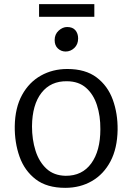

<svg xmlns="http://www.w3.org/2000/svg" viewBox="-20 -896 637 924"><path d="M294 8Q205.5 8 151.8 -33.2Q98 -74.5 74 -142.2Q50 -210 51 -289Q52.5 -377.5 86.2 -439Q120 -500.5 176.8 -532.2Q233.5 -564 304 -564Q391 -564 444.8 -523.5Q498.5 -483 522.8 -416.2Q547 -349.5 546 -271Q544.5 -182 511.8 -119.8Q479 -57.5 422.5 -24.8Q366 8 294 8ZM296 -50Q375.5 -49.5 419.2 -109.8Q463 -170 463 -274Q463.5 -338 446.5 -390.2Q429.5 -442.5 394 -473.5Q358.5 -504.5 303 -505Q224.5 -506.5 179.8 -449.5Q135 -392.5 134 -288Q134 -224.5 151 -170.8Q168 -117 203.8 -84Q239.5 -51 296 -50ZM296 -648Q274.5 -648 258.8 -662.5Q243 -677 243 -703Q243 -731 262.2 -748.5Q281.5 -766 303 -766Q330 -766 343 -750.2Q356 -734.5 356 -711Q356 -682.5 337.8 -665.2Q319.5 -648 296 -648ZM168 -815V-876H434V-815Z"/></svg>

Font: Merriweather Sans Light
Style: Regular
Weight: 300
Designer: Eben Sorkin
Foundry: Eben Sorkin
Version: Version 2.001; ttfautohint (v1.8.3)